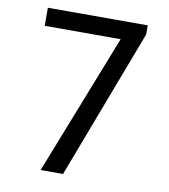

<svg xmlns="http://www.w3.org/2000/svg" viewBox="-82 -799 766 869"><g transform="rotate(10 301.0 -364.5)"><path d="M417 -646H67.9V-729H526.9V-687L266.1 0H163.1Z"/></g></svg>

Font: Hack
Style: Regular
Weight: 400
Monospace: yes
Designer: Christopher Simpkins
Foundry: Christopher Simpkins
Version: Version 2.019; ttfautohint (v1.4.1) -l 4 -r 80 -G 350 -x 0 -